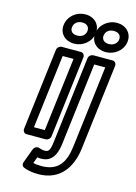

<svg xmlns="http://www.w3.org/2000/svg" viewBox="-141 -806 786 1111"><g transform="rotate(15 252.5 -251.0)"><path d="M213 -602C183 -602 169 -619 172 -642C175 -666 194 -683 223 -683C252 -683 267 -666 264 -642C261 -619 243 -602 213 -602ZM207 -552C259 -552 307 -589 314 -642C321 -696 282 -733 229 -733C176 -733 129 -696 122 -642C115 -589 155 -552 207 -552ZM109 -25 163 -466H228L174 -25ZM56 0C55 11 63 25 78 25H193C204 25 219 15 221 0L281 -491C282 -502 274 -516 259 -516H144C133 -516 118 -506 116 -491ZM292 27 352 -466H418L358 25C346 123 307 181 208 181C187 181 171 179 159 176L173 138C182 140 188 140 197 140C262 140 285 85 292 27ZM242 27C235 83 226 90 203 90C192 90 181 87 169 83C154 78 140 88 135 101L103 187C99 198 103 211 115 216C135 224 163 231 202 231C335 231 394 135 408 25L471 -491C472 -502 464 -516 449 -516H333C322 -516 307 -506 305 -491ZM402 -602C373 -602 358 -620 361 -642C364 -666 383 -683 412 -683C442 -683 457 -666 454 -642C451 -620 432 -602 402 -602ZM396 -552C448 -552 497 -588 504 -642C511 -696 470 -733 418 -733C367 -733 318 -696 311 -642C304 -588 345 -552 396 -552Z"/></g></svg>

Font: Falling Sky
Style: OuObl
Weight: 400
Designer: Paul D. Hunt
Foundry: Adobe Systems Incorporated
Version: Version 1.02